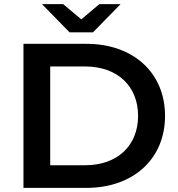

<svg xmlns="http://www.w3.org/2000/svg" viewBox="-20 -913 866 933"><path d="M318 -756H432L566 -893H463L375 -819L287 -893H184ZM94 -700V0H400C627 0 782 -140 782 -350C782 -560 627 -700 400 -700ZM224 -110V-590H394C550 -590 651 -495 651 -350C651 -205 550 -110 394 -110Z"/></svg>

Font: Talent
Style: Bold
Weight: 600
Designer: Mike Powis
Version: Version 1.001;hotconv 1.0.109;makeotfexe 2.5.65596